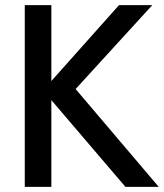

<svg xmlns="http://www.w3.org/2000/svg" viewBox="-20 -724 635 744"><path d="M179 -704H76V0H179V-336L466 0H595L273 -379L570 -704H441L179 -410Z"/></svg>

Font: Geom
Style: Regular
Weight: 400
Version: Version 1.102